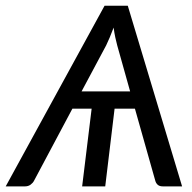

<svg xmlns="http://www.w3.org/2000/svg" viewBox="-33 -662 683 682"><path d="M613.8 0H544.9Q533.7 0 527.3 -5.6Q521 -11.2 518.6 -20L446.3 -275.9H374L340.8 0H258.8L292.5 -275.9H224.1L87.9 -20Q84 -12.2 75.7 -6.1Q67.4 0 56.2 0H-12.7L338.4 -641.6H420.9ZM256.8 -337.4H429.2L383.3 -501Q379.9 -513.2 376.5 -529.3Q373 -545.4 370.6 -564Q363.8 -545.4 356.9 -529.3Q350.1 -513.2 344.2 -501Z"/></svg>

Font: Carlito
Style: Italic
Weight: 400
Italic angle: -7°
Designer: Lukasz Dziedzic
Foundry: tyPoland Lukasz Dziedzic
Version: Version 1.104